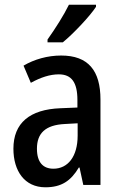

<svg xmlns="http://www.w3.org/2000/svg" viewBox="-20 -786 514 816"><path d="M388 -757V-766H273C251 -721 216 -666 182 -618V-606H247C292 -643 362 -717 388 -757ZM240 -550C182 -550 126 -534 80 -507L111 -434C153 -457 192 -470 230 -470C284 -470 309 -436 309 -361V-329L237 -326C106 -321 37 -263 37 -154C37 -60 84 10 173 10C241 10 281 -17 315 -74H318L334 0H407V-363C407 -486 355 -550 240 -550ZM256 -259 310 -262V-210C310 -120 268 -69 207 -69C164 -69 137 -95 137 -154C137 -219 172 -255 256 -259Z"/></svg>

Font: Noto Sans Gurmukhi UI Condensed Medium
Style: Regular
Weight: 500
Width: 3
Designer: Jelle Bosma - Monotype Design Team
Foundry: Monotype Imaging Inc.
Version: Version 2.004